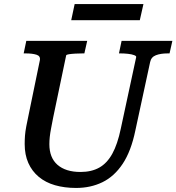

<svg xmlns="http://www.w3.org/2000/svg" viewBox="-20 -912 872 949"><path d="M243 -332Q237 -301 232.5 -277.5Q228 -254 226 -235.5Q224 -217 224 -199Q224 -166 234 -140.5Q244 -115 264 -97.5Q284 -80 312.5 -71Q341 -62 378 -62Q432 -62 470.5 -83.5Q509 -105 535 -152Q561 -199 577 -276L653 -629Q655 -635 643 -639.5Q631 -644 612.5 -646Q594 -648 577 -648H568L581 -710H832L818 -648H808Q774 -648 750.5 -639Q727 -630 722 -605L649 -267Q628 -165 586.5 -102.5Q545 -40 486.5 -11.5Q428 17 356 17Q299 17 252 3.5Q205 -10 171.5 -38Q138 -66 120 -106.5Q102 -147 102 -200Q102 -221 103.5 -241.5Q105 -262 110 -288Q115 -314 122 -347L177 -614Q181 -635 160.5 -641.5Q140 -648 108 -648H97L110 -710H411L397 -648H388Q371 -648 352.5 -647Q334 -646 321 -644Q308 -642 307 -638ZM349 -892H689L671 -812H332Z"/></svg>

Font: Roboto Serif Medium
Style: Italic
Weight: 500
Italic angle: -10°
Designer: Greg Gazdowicz
Foundry: Commercial Type
Version: Version 1.008